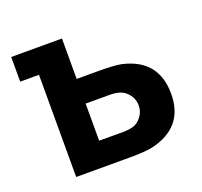

<svg xmlns="http://www.w3.org/2000/svg" viewBox="-100 -654 810 768"><g transform="rotate(-20 305.5 -270.0)"><path d="M100 0V-435H20V-540H236V-368H323Q394 -368 425 -362Q571 -329.5 571 -183Q571 -111.5 534.2 -67.5Q497.5 -23.5 426 -7Q395.5 0 323 0ZM338 -105Q361.5 -105 380 -110Q401.5 -116 417.2 -136.8Q433 -157.5 433 -183Q433 -210.5 417 -231Q401 -251.5 378 -258Q360.5 -263 338 -263H236V-105Z"/></g></svg>

Font: Hauora ExtraBold
Style: Regular
Weight: 800
Designer: Wayne Shih
Foundry: WCYS
Version: Version 1.001